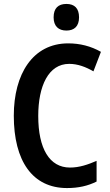

<svg xmlns="http://www.w3.org/2000/svg" viewBox="-20 -944 559 974"><path d="M317 -924C276 -924 252 -903 252 -856C252 -811 277 -789 317 -789C357 -789 381 -811 381 -856C381 -902 358 -924 317 -924ZM331 -620C375 -620 416 -604 454 -582L492 -681C441 -710 385 -724 326 -724C146 -724 50 -568 50 -357C50 -127 145 10 320 10C378 10 426 -1 470 -23V-128C426 -109 383 -94 335 -94C231 -94 174 -190 174 -356C174 -508 226 -620 331 -620Z"/></svg>

Font: Noto Sans Thai Cond SemBd
Style: Regular
Weight: 600
Width: 3
Designer: Monotype Design Team
Foundry: Monotype Imaging Inc.
Version: Version 2.002